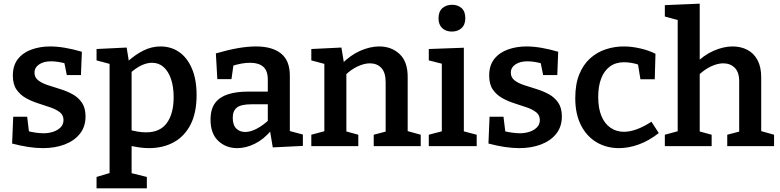

<svg xmlns="http://www.w3.org/2000/svg" viewBox="-20 -796 4250 1046"><path d="M168 -400Q168 -374 188 -358.5Q208 -343 239.5 -332.5Q271 -322 307 -311Q343 -300 374.5 -283Q406 -266 426 -237Q446 -208 446 -162Q446 -106 415.5 -67.5Q385 -29 332.5 -9Q280 11 214 11Q176 11 133.5 4.5Q91 -2 46 -14L52 -160H128L139 -69L127 -83Q149 -77 173.5 -73.5Q198 -70 217 -70Q245 -70 269.5 -78Q294 -86 310 -102Q326 -118 326 -142Q326 -169 306 -184.5Q286 -200 254.5 -211Q223 -222 188 -233Q153 -244 121.5 -261.5Q90 -279 70 -308Q50 -337 50 -384Q50 -440 78 -475Q106 -510 152.5 -526.5Q199 -543 253 -543Q291 -543 335 -535.5Q379 -528 426 -514L421 -387H344L328 -466L345 -448Q296 -462 258 -462Q218 -462 193 -445Q168 -428 168 -400Z M506 230V168L593 142L577 163V-461L592 -444L506 -467V-529L670 -537L684 -450L671 -457Q717 -499 762 -521Q807 -543 854 -543Q912 -543 956 -512.5Q1000 -482 1025.5 -422.5Q1051 -363 1051 -278Q1051 -182 1018.5 -118Q986 -54 927.5 -21.5Q869 11 791 11Q765 11 738 7Q711 3 681 -3L697 -18V163L683 144L780 168V230ZM776 -75Q852 -75 889 -126Q926 -177 926 -266Q926 -324 911.5 -366Q897 -408 871 -431Q845 -454 808 -454Q779 -454 747.5 -438.5Q716 -423 682 -391L697 -424V-66L682 -90Q734 -75 776 -75Z M1559 -63 1541 -87 1630 -63V-1L1466 7L1450 -89L1458 -86Q1417 -37 1368.5 -13Q1320 11 1272 11Q1211 11 1169 -28.5Q1127 -68 1127 -144Q1127 -202 1152 -235Q1177 -268 1222.5 -282.5Q1268 -297 1333 -297H1448L1439 -286V-362Q1439 -411 1414 -432.5Q1389 -454 1343 -454Q1320 -454 1294.5 -449.5Q1269 -445 1239 -435L1253 -450L1241 -365H1164L1156 -505Q1221 -524 1275 -533.5Q1329 -543 1375 -543Q1463 -543 1511 -504.5Q1559 -466 1559 -384ZM1248 -155Q1248 -115 1267 -96Q1286 -77 1316 -77Q1345 -77 1379 -95Q1413 -113 1445 -143L1439 -119V-238L1448 -228H1352Q1293 -228 1270.5 -210Q1248 -192 1248 -155Z M1676 0V-62L1762 -85L1747 -67V-464L1762 -444L1676 -467V-529L1840 -537L1856 -440L1840 -446Q1889 -496 1943 -519.5Q1997 -543 2046 -543Q2113 -543 2157.5 -501Q2202 -459 2201 -374V-67L2189 -85L2272 -62V0H2016V-62L2096 -83L2081 -64V-348Q2081 -401 2057.5 -426Q2034 -451 1995 -451Q1965 -451 1929 -434.5Q1893 -418 1858 -384L1867 -403V-64L1855 -83L1932 -62V0Z M2507 -72 2497 -83 2577 -62V0H2316V-62L2396 -83L2387 -72V-456L2395 -447L2316 -467V-529L2507 -536ZM2442 -624Q2409 -624 2389 -643Q2369 -662 2369 -696Q2369 -733 2390 -751.5Q2411 -770 2443 -770Q2474 -770 2494.5 -752Q2515 -734 2515 -697Q2515 -661 2494 -642.5Q2473 -624 2442 -624Z M2763 -400Q2763 -374 2783 -358.5Q2803 -343 2834.5 -332.5Q2866 -322 2902 -311Q2938 -300 2969.5 -283Q3001 -266 3021 -237Q3041 -208 3041 -162Q3041 -106 3010.5 -67.5Q2980 -29 2927.5 -9Q2875 11 2809 11Q2771 11 2728.5 4.5Q2686 -2 2641 -14L2647 -160H2723L2734 -69L2722 -83Q2744 -77 2768.5 -73.5Q2793 -70 2812 -70Q2840 -70 2864.5 -78Q2889 -86 2905 -102Q2921 -118 2921 -142Q2921 -169 2901 -184.5Q2881 -200 2849.5 -211Q2818 -222 2783 -233Q2748 -244 2716.5 -261.5Q2685 -279 2665 -308Q2645 -337 2645 -384Q2645 -440 2673 -475Q2701 -510 2747.5 -526.5Q2794 -543 2848 -543Q2886 -543 2930 -535.5Q2974 -528 3021 -514L3016 -387H2939L2923 -466L2940 -448Q2891 -462 2853 -462Q2813 -462 2788 -445Q2763 -428 2763 -400Z M3352 11Q3284 11 3230 -21Q3176 -53 3145 -114Q3114 -175 3114 -261Q3114 -338 3136 -391.5Q3158 -445 3195.5 -478.5Q3233 -512 3280.5 -527.5Q3328 -543 3378 -543Q3423 -543 3471 -531.5Q3519 -520 3551 -503L3547 -364H3469L3455 -450L3465 -441Q3446 -449 3422.5 -453Q3399 -457 3380 -457Q3334 -457 3302.5 -433.5Q3271 -410 3255 -368Q3239 -326 3239 -268Q3239 -206 3256.5 -164Q3274 -122 3306 -100Q3338 -78 3379 -78Q3412 -78 3450 -92Q3488 -106 3529 -133L3569 -71Q3515 -29 3460 -9Q3405 11 3352 11Z M3602 0V-62L3687 -85L3672 -67V-703L3687 -683L3602 -706V-768L3792 -776V-440L3765 -446Q3814 -496 3868 -519.5Q3922 -543 3971 -543Q4016 -543 4051.5 -524.5Q4087 -506 4107 -468.5Q4127 -431 4127 -375V-67L4115 -85L4197 -62V0H3942V-62L4022 -83L4007 -64V-349Q4008 -401 3983.5 -426Q3959 -451 3920 -451Q3890 -451 3854 -434.5Q3818 -418 3783 -384L3792 -403V-64L3780 -83L3857 -62V0Z"/></svg>

Font: Bitter Thin SemiBold
Style: Regular
Weight: 600
Version: Version 2.002